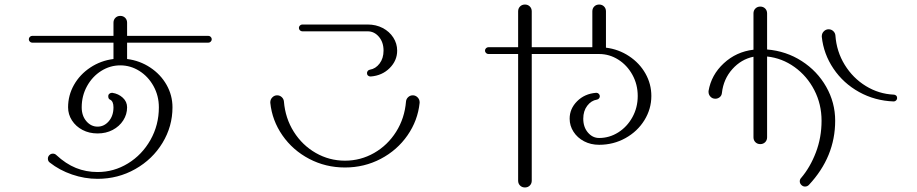

<svg xmlns="http://www.w3.org/2000/svg" viewBox="-20 -803 4040 846"><path d="M199 -87Q191 -93 191 -104Q191 -113 197.5 -119.5Q204 -126 213 -126Q222 -126 228 -120Q270 -81 314.5 -63Q359 -45 410 -45Q482 -45 544 -83Q606 -121 643 -186.5Q680 -252 680 -330Q680 -381 656.5 -423.5Q633 -466 594 -490.5Q555 -515 510 -515Q465 -515 426 -490.5Q387 -466 363.5 -423.5Q340 -381 340 -330Q340 -293 360.5 -269Q381 -245 410 -245Q439 -245 459.5 -269Q480 -293 480 -330Q480 -357 465 -364Q457 -367 457 -379Q457 -386 462 -390Q467 -394 473 -394H475Q502 -390 521 -372.5Q540 -355 540 -330Q540 -299 523 -272.5Q506 -246 476.5 -230.5Q447 -215 410 -215Q373 -215 343.5 -230.5Q314 -246 297 -272.5Q280 -299 280 -330Q280 -383 306 -429Q332 -475 378 -505.5Q424 -536 480 -543V-615H122Q116 -615 111.5 -619.5Q107 -624 107 -630Q107 -636 111.5 -640.5Q116 -645 122 -645H480V-703Q480 -716 488.5 -724.5Q497 -733 510 -733Q523 -733 531.5 -724.5Q540 -716 540 -703V-645H898Q904 -645 908.5 -640.5Q913 -636 913 -630Q913 -624 908.5 -619.5Q904 -615 898 -615H540V-543Q596 -536 642 -505.5Q688 -475 714 -429Q740 -383 740 -330Q740 -246 696 -173.5Q652 -101 576 -58Q500 -15 410 -15Q353 -15 297.5 -34Q242 -53 199 -87Z M1171 -350V-352Q1171 -365 1180 -374Q1189 -383 1201 -383Q1213 -383 1221.5 -375Q1230 -367 1231 -356Q1237 -282 1274.5 -222.5Q1312 -163 1371.5 -129Q1431 -95 1500 -95Q1569 -95 1628.5 -129Q1688 -163 1725.5 -222.5Q1763 -282 1769 -356Q1770 -367 1778.5 -375Q1787 -383 1799 -383Q1811 -383 1820 -374Q1829 -365 1829 -352V-350Q1821 -272 1775.5 -206.5Q1730 -141 1657.5 -103Q1585 -65 1500 -65Q1415 -65 1342.5 -103Q1270 -141 1224.5 -206.5Q1179 -272 1171 -350ZM1597 -481Q1597 -486 1600.5 -490.5Q1604 -495 1610 -496Q1635 -500 1652.5 -523Q1670 -546 1670 -580Q1670 -617 1649.5 -641Q1629 -665 1600 -665H1312Q1306 -665 1301.5 -669.5Q1297 -674 1297 -680Q1297 -686 1301.5 -690.5Q1306 -695 1312 -695H1600Q1637 -695 1666.5 -679.5Q1696 -664 1713 -637.5Q1730 -611 1730 -580Q1730 -536 1697 -503Q1664 -470 1614 -466H1612Q1606 -466 1601.5 -470Q1597 -474 1597 -481Z M2490 -280Q2490 -324 2523 -357Q2556 -390 2606 -394H2608Q2614 -394 2618.5 -389.5Q2623 -385 2623 -379Q2623 -374 2619.5 -369.5Q2616 -365 2610 -364Q2585 -360 2567.5 -337Q2550 -314 2550 -280Q2550 -243 2570.5 -219Q2591 -195 2620 -195Q2665 -195 2704 -219.5Q2743 -244 2766.5 -286.5Q2790 -329 2790 -380Q2790 -431 2766.5 -473.5Q2743 -516 2704 -540.5Q2665 -565 2620 -565H2323V-7Q2323 6 2314.5 14.5Q2306 23 2293 23Q2280 23 2271.5 14.5Q2263 6 2263 -7V-565H2132Q2126 -565 2121.5 -569.5Q2117 -574 2117 -580Q2117 -586 2121.5 -590.5Q2126 -595 2132 -595H2263V-753Q2263 -766 2271.5 -774.5Q2280 -783 2293 -783Q2306 -783 2314.5 -774.5Q2323 -766 2323 -753V-595H2590V-753Q2590 -766 2598.5 -774.5Q2607 -783 2620 -783Q2633 -783 2641.5 -774.5Q2650 -766 2650 -753V-593Q2706 -586 2752 -555.5Q2798 -525 2824 -479Q2850 -433 2850 -380Q2850 -323 2819.5 -273.5Q2789 -224 2736 -194.5Q2683 -165 2620 -165Q2583 -165 2553.5 -180.5Q2524 -196 2507 -222.5Q2490 -249 2490 -280Z M3504 -4Q3504 -13 3510 -19Q3550 -66 3575 -131.5Q3600 -197 3600 -271Q3600 -344 3568 -406Q3536 -468 3481 -507.5Q3426 -547 3360 -554V-198Q3360 -185 3351.5 -176.5Q3343 -168 3330 -168Q3317 -168 3308.5 -176.5Q3300 -185 3300 -198V-553Q3246 -542 3207 -498.5Q3168 -455 3161 -394Q3160 -382 3151.5 -375Q3143 -368 3132 -368Q3119 -368 3110.5 -377Q3102 -386 3102 -398V-402Q3114 -473 3169 -524Q3224 -575 3300 -584V-744Q3300 -757 3308.5 -765.5Q3317 -774 3330 -774Q3343 -774 3351.5 -765.5Q3360 -757 3360 -744V-585Q3444 -578 3512.5 -534Q3581 -490 3620.5 -420.5Q3660 -351 3660 -271Q3660 -112 3544 12Q3537 19 3527 19Q3518 19 3511 12Q3504 5 3504 -4ZM3601 -641V-643Q3601 -656 3610 -665Q3619 -674 3631 -674Q3643 -674 3651.5 -666Q3660 -658 3661 -647Q3666 -576 3702 -517.5Q3738 -459 3795 -424Q3852 -389 3918 -386Q3924 -386 3928.5 -382Q3933 -378 3933 -371Q3933 -365 3928.5 -360.5Q3924 -356 3918 -356Q3835 -359 3765.5 -397.5Q3696 -436 3652.5 -500.5Q3609 -565 3601 -641Z"/></svg>

Font: GL-CurulMinamoto Light
Style: Regular
Weight: 300
Designer: Eunice (kana); Ryoko NISHIZUKA 西塚涼子 (ideographs); Frank Grießhammer (Latin, Greek & Cyrillic); Wenlong ZHANG
Foundry: Gutenberg Labo; Adobe
Version: Version 1.002